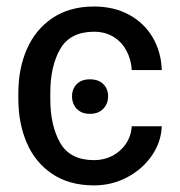

<svg xmlns="http://www.w3.org/2000/svg" viewBox="-20 -557 551 587"><path d="M254.9 -314.5Q281.2 -314.5 295.9 -299.8Q310.5 -285.2 310.5 -262.7Q310.5 -239.7 295.7 -224.4Q280.8 -209 254.9 -209Q229 -209 214.6 -224.4Q200.2 -239.7 200.2 -262.7Q200.2 -285.2 214.6 -299.8Q229 -314.5 254.9 -314.5ZM36.1 -253.9V-273.4Q36.1 -347.2 62.3 -407Q88.4 -466.8 140.6 -502Q192.9 -537.1 267.6 -537.1Q328.1 -537.1 374.5 -512Q420.9 -486.8 446.8 -442.6Q472.7 -398.4 474.6 -342.8H382.8Q380.9 -376 366.2 -402.8Q351.6 -429.7 326.2 -444.8Q300.8 -460 267.6 -460Q194.8 -460 164.3 -407.5Q133.8 -355 133.8 -273.4V-253.9Q133.8 -172.9 164.1 -120.1Q194.3 -67.4 267.6 -67.4Q297.9 -67.4 323.5 -80.6Q349.1 -93.8 365 -117.4Q380.9 -141.1 382.8 -170.9H474.6Q472.7 -122.6 444.1 -81.1Q415.5 -39.6 368.7 -14.9Q321.8 9.8 267.6 9.8Q191.9 9.8 139.6 -25.4Q87.4 -60.5 61.8 -120.4Q36.1 -180.2 36.1 -253.9Z"/></svg>

Font: Pretendard GOV
Style: Regular
Weight: 400
Designer: Base glyphs from Inter by Rasmus Andersson; Hangeul glyphs from Noto Sans CJK(Source Han Sans) by Jang Soo-young and Kan
Foundry: Kil Hyung-jin
Version: Version 1.309